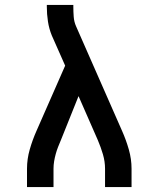

<svg xmlns="http://www.w3.org/2000/svg" viewBox="-20 -755 640 775"><path d="M89 0V-74Q89 -113 100 -151.5Q111 -190 127 -226L243 -490L189 -612Q178 -639 173.5 -668.5Q169 -698 169 -728V-735H276V-728Q276 -708 277.5 -687.5Q279 -667 287 -649L473 -226Q489 -190 500 -151.5Q511 -113 511 -74V0H404V-74Q404 -103 395.5 -132Q387 -161 375 -189L297 -367L226 -190Q220 -176 214.5 -162Q209 -148 205 -133.5Q201 -119 198.5 -104Q196 -89 196 -74V0Z"/></svg>

Font: Iosevka Curly Slab SmBdEx
Style: Regular
Weight: 600
Width: 7
Monospace: yes
Designer: Belleve Invis
Foundry: Belleve Invis
Version: Version 11.1.0; ttfautohint (v1.8.3)